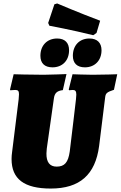

<svg xmlns="http://www.w3.org/2000/svg" viewBox="-20 -1080 699 1112"><path d="M259 -947 266 -931C266 -931 396 -907 520 -876L539 -889L560 -960C437 -1006 311 -1060 311 -1060L295 -1055ZM284 -690C342 -690 380 -730 380 -789C380 -832 356 -857 311 -857C253 -857 214 -817 214 -757C214 -714 238 -690 284 -690ZM472 -690C529 -690 568 -730 568 -789C568 -832 543 -857 498 -857C440 -857 402 -817 402 -757C402 -714 426 -690 472 -690ZM251 -220 292 -509C296 -541 310 -554 344 -558L365 -651C365 -651 271 -647 233 -647C155 -647 59 -650 59 -650L38 -561L40 -557C40 -557 58 -559 68 -559C84 -559 90 -554 90 -534C90 -526 89 -517 88 -505L50 -199C48 -185 47 -172 47 -159C47 -43 120 12 274 12C442 12 532 -68 554 -234L589 -516C592 -540 598 -546 640 -560L659 -650C659 -650 577 -647 516 -647C481 -647 400 -650 400 -650L378 -561L381 -557C381 -557 393 -559 402 -559C416 -559 422 -552 422 -532C422 -525 421 -516 420 -505C420 -505 392 -265 384 -203C375 -139 354 -115 308 -115C268 -115 248 -141 249 -192C249 -198 250 -211 251 -220Z"/></svg>

Font: Alegreya SC Black
Style: Italic
Weight: 900
Italic angle: -7°
Designer: Juan Pablo del Peral
Foundry: Huerta Tipografica
Version: Version 2.007;PS 002.007;hotconv 1.0.88;makeotf.lib2.5.64775